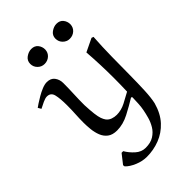

<svg xmlns="http://www.w3.org/2000/svg" viewBox="-273 -759 1088 1088"><g transform="rotate(-45 271.0 -215.0)"><path d="M104 182 102 171 146 115H159Q175 143 202 167.5Q229 192 263 192Q303 192 329 175.5Q355 159 370 134Q385 109 392.5 82Q400 55 404 34Q409 9 410 -15.5Q411 -40 412 -64L406 -69Q364 -43 315 -17.5Q266 8 218 8Q182 8 161 -8Q140 -24 130 -49.5Q120 -75 117 -103.5Q114 -132 114 -157Q114 -191 116 -224Q118 -257 118 -294Q118 -348 110.5 -379Q103 -410 72 -410Q59 -410 38.5 -400.5Q18 -391 1 -382L-10 -401Q-5 -405 11 -415.5Q27 -426 47.5 -438Q68 -450 90 -459Q112 -468 129 -468Q161 -468 176.5 -447Q192 -426 192 -398Q192 -356 190 -313Q188 -270 188 -226Q190 -180 193.5 -152Q197 -124 202.5 -108.5Q208 -93 216 -82Q227 -68 244 -62Q261 -56 279 -56Q315 -56 350 -74Q385 -92 413 -108Q414 -134 414.5 -161Q415 -188 415 -215Q415 -269 413 -322.5Q411 -376 407 -428L486 -466L498 -462Q493 -386 492 -310Q491 -234 490.5 -165.5Q490 -97 487.5 -42Q485 13 477 49Q459 114 421.5 154.5Q384 195 334.5 214Q285 233 231 233Q196 233 160 218Q124 203 104 182ZM456 -605Q455 -580 437.5 -564.5Q420 -549 396 -549Q372 -549 355 -566Q338 -583 338 -607Q338 -633 359 -648Q380 -663 402 -663Q428 -663 442 -645.5Q456 -628 456 -605ZM254 -605Q253 -580 235.5 -564.5Q218 -549 194 -549Q170 -549 153 -566Q136 -583 136 -607Q136 -633 157 -648Q178 -663 200 -663Q226 -663 240 -645.5Q254 -628 254 -605Z"/></g></svg>

Font: Aref Ruqaa Ink
Style: Regular
Weight: 400
Designer: Abdullah Aref
Version: Version 1.005